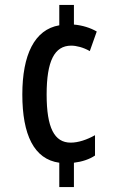

<svg xmlns="http://www.w3.org/2000/svg" viewBox="-20 -744 481 774"><path d="M278 -645V-724H219V-642C119 -625 70 -523 70 -363C70 -201 117 -102 219 -88V10H278V-88C311 -92 341 -102 363 -117V-199C331 -181 296 -169 265 -169C199 -169 168 -229 168 -363C168 -497 199 -560 267 -560C288 -560 316 -553 342 -538L370 -617C344 -632 312 -642 278 -645Z"/></svg>

Font: Noto Sans Devanagari ExtraCondensed Medium
Style: Regular
Weight: 500
Width: 2
Designer: Jelle Bosma - Monotype Design Team
Foundry: Monotype Imaging Inc.
Version: Version 2.004